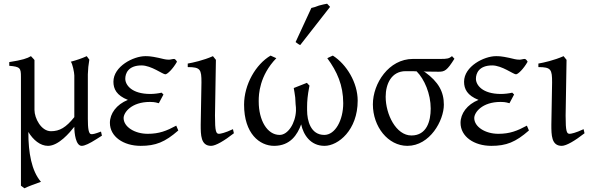

<svg xmlns="http://www.w3.org/2000/svg" viewBox="-20 -772 3185 1036"><path d="M473 -48C458 -48 454 -79 454 -131V-371C455 -404 457 -418 462 -450L448 -469C422 -457 392 -447 362 -439C371 -430 381 -380 381 -365V-140C336 -84 302 -64 255 -64C202 -64 166 -134 166 -179V-448C162 -452 165 -451 147 -469C127 -457 101 -448 30 -437V-417C89 -412 93 -405 93 -357V230L112 244C129 235 165 222 201 209C150 150 133 51 133 -57V-60C159 -17 197 15 239 15C296 15 356 -56 381 -88C381 -52 389 15 421 15C437 15 464 2 500 -21L530 -40L525 -62C490 -49 483 -48 473 -48Z M892 -450C883 -450 873 -451 865 -453L835 -460C793 -469 778 -469 764 -469C700 -469 592 -414 592 -331C592 -292 609 -257 670 -233C608 -208 573 -159 573 -109C573 -35 646 15 739 15C820 15 870 -5 942 -68L931 -94C879 -66 839 -50 777 -50C706 -50 647 -88 647 -135C647 -165 689 -222 789 -222C799 -222 814 -222 837 -215L862 -262L852 -272C835 -268 811 -265 791 -265C690 -265 656 -314 656 -347C656 -376 672 -419 744 -419C796 -419 858 -371 872 -371C883 -371 913 -400 935 -439C929 -450 924 -453 920 -454C911 -454 900 -450 892 -450Z M1242 -53 1237 -75C1195 -55 1169 -50 1162 -50C1146 -50 1140 -61 1140 -148L1145 -449L1129 -469C1077 -446 1021 -434 993 -429V-410C1062 -410 1067 -397 1067 -327L1063 -99C1063 -44 1063 15 1119 15C1144 15 1191 -13 1242 -53Z M1776 -472C1755 -462 1776 -473 1746 -458C1799 -386 1832 -312 1832 -215C1832 -124 1789 -44 1730 -44C1656 -44 1637 -121 1637 -177V-196C1637 -226 1640 -259 1648 -300L1650 -310C1649 -310 1639 -322 1636 -325L1565 -297C1568 -277 1570 -272 1573 -246L1575 -210C1577 -198 1577 -186 1577 -174C1574 -107 1534 -44 1489 -44C1421 -44 1376 -124 1376 -224V-229C1376 -261 1379 -363 1471 -458C1465 -461 1446 -469 1440 -472C1360 -425 1297 -316 1297 -207C1297 -51 1381 15 1459 15C1547 15 1585 -46 1605 -101C1617 -45 1655 15 1731 15C1805 15 1910 -70 1910 -229C1910 -326 1850 -425 1776 -472ZM1600 -529 1761 -735 1745 -752C1736 -750 1736 -750 1725 -748L1701 -742L1679 -734C1672 -732 1665 -730 1660 -729L1575 -545C1583 -540 1592 -531 1600 -529Z M2200 -41C2117 -41 2061 -155 2061 -250C2061 -319 2092 -388 2169 -388H2193C2203 -388 2215 -388 2228 -387C2270 -345 2304 -266 2304 -186C2304 -119 2283 -41 2200 -41ZM2432 -455 2419 -469C2403 -456 2393 -454 2357 -454H2208C2078 -454 1992 -322 1992 -209C1992 -88 2074 15 2178 15C2300 15 2375 -122 2375 -207C2375 -277 2346 -330 2273 -383C2271 -384 2268 -385 2265 -386C2306 -386 2314 -385 2347 -385C2379 -385 2392 -391 2432 -455Z M2784 -450C2775 -450 2765 -451 2757 -453L2727 -460C2685 -469 2670 -469 2656 -469C2592 -469 2484 -414 2484 -331C2484 -292 2501 -257 2562 -233C2500 -208 2465 -159 2465 -109C2465 -35 2538 15 2631 15C2712 15 2762 -5 2834 -68L2823 -94C2771 -66 2731 -50 2669 -50C2598 -50 2539 -88 2539 -135C2539 -165 2581 -222 2681 -222C2691 -222 2706 -222 2729 -215L2754 -262L2744 -272C2727 -268 2703 -265 2683 -265C2582 -265 2548 -314 2548 -347C2548 -376 2564 -419 2636 -419C2688 -419 2750 -371 2764 -371C2775 -371 2805 -400 2827 -439C2821 -450 2816 -453 2812 -454C2803 -454 2792 -450 2784 -450Z M3134 -53 3129 -75C3087 -55 3061 -50 3054 -50C3038 -50 3032 -61 3032 -148L3037 -449L3021 -469C2969 -446 2913 -434 2885 -429V-410C2954 -410 2959 -397 2959 -327L2955 -99C2955 -44 2955 15 3011 15C3036 15 3083 -13 3134 -53Z"/></svg>

Font: Temporarium
Style: Regular
Weight: 400
Version: Version 1.1